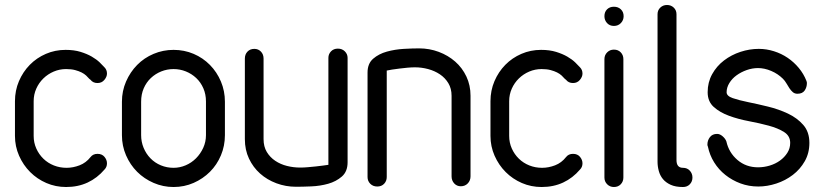

<svg xmlns="http://www.w3.org/2000/svg" viewBox="-20 -750 3306 770"><path d="M343 -120Q353 -133 371 -133Q389 -133 399 -121Q409 -109 409 -95Q409 -80 399 -70Q370 -36 331.5 -18Q293 0 245 0Q203 0 166 -16Q129 -32 101 -60Q73 -88 56.5 -125.5Q40 -163 40 -205V-344Q40 -387 56 -424.5Q72 -462 99.5 -490Q127 -518 164 -534Q201 -550 243 -550Q277 -550 303 -542Q329 -534 348 -523Q367 -512 379.5 -500Q392 -488 399 -480Q409 -470 409 -455Q409 -442 398.5 -429.5Q388 -417 371 -417Q353 -417 343 -430L338 -434Q333 -440 325.5 -447Q318 -454 307 -459.5Q296 -465 281 -469Q266 -473 245 -473Q219 -473 195.5 -463Q172 -453 154 -435.5Q136 -418 125.5 -394.5Q115 -371 115 -344V-205Q115 -178 125.5 -154.5Q136 -131 154 -113.5Q172 -96 196 -86.5Q220 -77 247 -77Q273 -77 299 -87Q325 -97 343 -120Z M469 -342Q469 -385 485.5 -423Q502 -461 530 -489.5Q558 -518 596 -534Q634 -550 676 -550Q719 -550 756.5 -534Q794 -518 822 -489.5Q850 -461 866 -423Q882 -385 882 -342V-208Q882 -165 866 -127Q850 -89 822 -61Q794 -33 756.5 -16.5Q719 0 676 0Q634 0 596 -16.5Q558 -33 530 -61Q502 -89 485.5 -127Q469 -165 469 -208ZM546 -208Q546 -181 556 -157Q566 -133 583.5 -115Q601 -97 625 -87Q649 -77 676 -77Q701 -77 724.5 -87Q748 -97 766 -115Q784 -133 795 -157Q806 -181 806 -208V-343Q806 -372 795.5 -396Q785 -420 767 -437Q749 -454 725.5 -463.5Q702 -473 676 -473Q650 -473 626.5 -463.5Q603 -454 585 -437Q567 -420 556.5 -396Q546 -372 546 -342Z M1297 -518Q1297 -533 1307.5 -544Q1318 -555 1335 -555Q1352 -555 1363 -544Q1374 -533 1374 -518V-99Q1374 -62 1351 -42Q1328 -22 1296 -13Q1264 -4 1228 -2.5Q1192 -1 1167 -1Q1126 -1 1088.5 -15Q1051 -29 1023 -54Q995 -79 978.5 -114Q962 -149 962 -192V-515Q962 -532 972.5 -543Q983 -554 1000 -554Q1016 -554 1026.5 -543Q1037 -532 1037 -515V-192Q1037 -162 1050 -140.5Q1063 -119 1084 -105Q1105 -91 1131 -84.5Q1157 -78 1184 -78Q1199 -78 1215 -79.5Q1231 -81 1246.5 -82.5Q1262 -84 1275.5 -86Q1289 -88 1297 -89Z M1531 -40Q1531 -24 1520.5 -13Q1510 -2 1493 -2Q1476 -2 1465 -13Q1454 -24 1454 -40V-459Q1454 -495 1476.5 -514.5Q1499 -534 1531.5 -543Q1564 -552 1599.5 -554Q1635 -556 1661 -556Q1702 -556 1739.5 -542Q1777 -528 1805.5 -503Q1834 -478 1850.5 -443Q1867 -408 1867 -366V-43Q1867 -26 1856 -14.5Q1845 -3 1828 -3Q1812 -3 1801.5 -14.5Q1791 -26 1791 -43V-366Q1791 -395 1778 -416.5Q1765 -438 1744 -452Q1723 -466 1697 -473Q1671 -480 1644 -480Q1630 -480 1614 -478.5Q1598 -477 1582 -475Q1566 -473 1552.5 -471Q1539 -469 1531 -467Z M2250 -120Q2260 -133 2278 -133Q2296 -133 2306 -121Q2316 -109 2316 -95Q2316 -80 2306 -70Q2277 -36 2238.5 -18Q2200 0 2152 0Q2110 0 2073 -16Q2036 -32 2008 -60Q1980 -88 1963.5 -125.5Q1947 -163 1947 -205V-344Q1947 -387 1963 -424.5Q1979 -462 2006.5 -490Q2034 -518 2071 -534Q2108 -550 2150 -550Q2184 -550 2210 -542Q2236 -534 2255 -523Q2274 -512 2286.5 -500Q2299 -488 2306 -480Q2316 -470 2316 -455Q2316 -442 2305.5 -429.5Q2295 -417 2278 -417Q2260 -417 2250 -430L2245 -434Q2240 -440 2232.5 -447Q2225 -454 2214 -459.5Q2203 -465 2188 -469Q2173 -473 2152 -473Q2126 -473 2102.5 -463Q2079 -453 2061 -435.5Q2043 -418 2032.5 -394.5Q2022 -371 2022 -344V-205Q2022 -178 2032.5 -154.5Q2043 -131 2061 -113.5Q2079 -96 2103 -86.5Q2127 -77 2154 -77Q2180 -77 2206 -87Q2232 -97 2250 -120Z M2442 -646Q2425 -646 2414.5 -657.5Q2404 -669 2404 -685Q2404 -702 2414.5 -712.5Q2425 -723 2442 -723Q2459 -723 2470 -712.5Q2481 -702 2481 -685Q2481 -669 2470 -657.5Q2459 -646 2442 -646ZM2404 -513Q2404 -529 2415 -540Q2426 -551 2442 -551Q2459 -551 2469.5 -540Q2480 -529 2480 -513V-38Q2480 -22 2469.5 -11Q2459 0 2442 0Q2426 0 2415 -11Q2404 -22 2404 -38Z M2719 -77Q2736 -77 2746.5 -65.5Q2757 -54 2757 -38Q2757 -22 2746.5 -11Q2736 0 2719 0Q2689 0 2669.5 -9Q2650 -18 2638.5 -32Q2627 -46 2622 -64.5Q2617 -83 2617 -101V-693Q2617 -709 2628 -719.5Q2639 -730 2655 -730Q2671 -730 2682 -719.5Q2693 -709 2693 -693V-108Q2693 -77 2719 -77Z M3214 -425Q3216 -423 3216 -417Q3216 -400 3207 -387Q3198 -374 3178 -374Q3167 -374 3159.5 -380.5Q3152 -387 3146 -396Q3140 -405 3134 -415.5Q3128 -426 3120 -434Q3100 -454 3073 -465.5Q3046 -477 3020 -477Q2997 -477 2974.5 -469Q2952 -461 2934 -448Q2916 -435 2905 -417Q2894 -399 2894 -380Q2894 -365 2918.5 -356.5Q2943 -348 2980 -340.5Q3017 -333 3060 -322.5Q3103 -312 3140 -294.5Q3177 -277 3201.5 -249Q3226 -221 3226 -177Q3226 -136 3207.5 -103.5Q3189 -71 3159.5 -48.5Q3130 -26 3093.5 -14Q3057 -2 3021 -2Q2983 -2 2949.5 -14.5Q2916 -27 2889 -48.5Q2862 -70 2844 -99Q2826 -128 2819 -162Q2817 -166 2817 -170Q2817 -187 2827 -200Q2837 -213 2856 -213Q2867 -213 2878 -203.5Q2889 -194 2893 -183Q2903 -138 2937.5 -108.5Q2972 -79 3020 -79Q3044 -79 3067 -86Q3090 -93 3108 -106Q3126 -119 3137.5 -137Q3149 -155 3149 -177Q3149 -205 3124.5 -220.5Q3100 -236 3063 -246Q3026 -256 2983.5 -264Q2941 -272 2904 -285.5Q2867 -299 2842.5 -321Q2818 -343 2818 -380Q2818 -420 2836 -452.5Q2854 -485 2883.5 -507.5Q2913 -530 2949.5 -542Q2986 -554 3023 -554Q3054 -554 3084 -544.5Q3114 -535 3139 -518Q3164 -501 3183.5 -477.5Q3203 -454 3214 -426Z"/></svg>

Font: VDS Compensated
Style: Light
Weight: 300
Designer: artmaker
Foundry: artmaker
Version: Version 1.000 2012 initial release